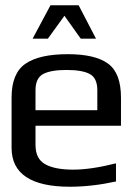

<svg xmlns="http://www.w3.org/2000/svg" viewBox="-20 -700 502 730"><path d="M238 -494Q342 -494 391 -458Q440 -422 440 -329V-222H115V-149Q115 -96 152 -75.5Q189 -55 258 -55Q326 -55 421 -79V-10Q329 10 246 10Q24 10 24 -138V-329Q24 -421 76.5 -457.5Q129 -494 238 -494ZM115 -357V-281H350V-357Q350 -403 321.5 -418.5Q293 -434 233 -434Q173 -434 144 -418.5Q115 -403 115 -357ZM104 -553 172 -680H279L345 -553H287L225 -640L162 -553Z"/></svg>

Font: Gamestation Display
Style: Regular
Weight: 400
Designer: Jonas Hecksher
Foundry: Jonas Hecksher, Playtypeª, e-types AS
Version: Version 1.003